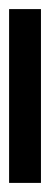

<svg xmlns="http://www.w3.org/2000/svg" viewBox="134 -86 110 422"><g transform="rotate(90 189.0 125.0)"><path d="M-2 160V90H380V160Z"/></g></svg>

Font: Noto Sans Tamil ExtraCondensed ExtraBold
Style: Regular
Weight: 800
Width: 2
Designer: Jelle Bosma - Monotype Design Team
Foundry: Monotype Imaging Inc.
Version: Version 2.004; ttfautohint (v1.8.4.7-5d5b)